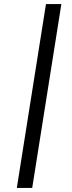

<svg xmlns="http://www.w3.org/2000/svg" viewBox="-20 -826 357 948"><path d="M207 -806H283L139 102H63Z"/></svg>

Font: Bitter Medium
Style: Italic
Weight: 500
Italic angle: -9°
Designer: Sol Matas, and Bitter project Authors
Foundry: Sol Matas
Version: Version 2.001